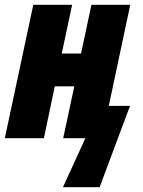

<svg xmlns="http://www.w3.org/2000/svg" viewBox="-33 -573 594 796"><path d="M321 0H229L275 -215H194L149 0H-13L105 -553H266L223 -351H303L346 -553H507L418 -134H506L380 203H228Z"/></svg>

Font: Noto Sans UI CondBlack
Style: Italic
Weight: 900
Width: 3
Italic angle: -12°
Designer: Monotype Design Team
Foundry: Monotype Imaging Inc.
Version: Version 1.001